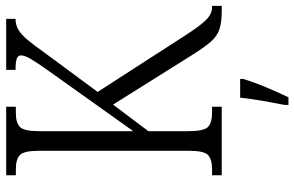

<svg xmlns="http://www.w3.org/2000/svg" viewBox="-190 -564 975 636"><g transform="rotate(-90 298.0 -246.5)"><path d="M35 0V-32H55Q87 -32 101.5 -45Q116 -58 116 -108V-606Q116 -655 102 -668.5Q88 -682 55 -682H35V-714H262V-682H241Q209 -682 195 -668.5Q181 -655 181 -605V-293L379 -571Q409 -613 420.5 -633Q432 -653 432 -665Q432 -675 421 -679Q410 -683 384 -683V-714H553V-683Q532 -683 516 -673Q500 -663 482.5 -642Q465 -621 441 -587L311 -411L502 -115Q531 -70 550.5 -51Q570 -32 592 -32H596V0H579Q542 0 519 -7.5Q496 -15 477.5 -36Q459 -57 434 -97L269 -360L181 -243V-111Q181 -59 195 -45.5Q209 -32 243 -32H262V0ZM268 208Q275 173 281.5 135.5Q288 98 292 61H354V71Q348 92 337.5 119Q327 146 315 173.5Q303 201 293 221H268Z"/></g></svg>

Font: Noto Serif Bengali Condensed Light
Style: Regular
Weight: 300
Width: 3
Designer: Juan Bruce, Universal Thirst, Indian Type Foundry and the Monotype Design Team.
Foundry: Monotype Imaging Inc.
Version: Version 2.003; ttfautohint (v1.8.4.7-5d5b)